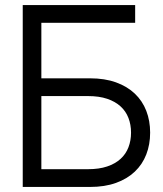

<svg xmlns="http://www.w3.org/2000/svg" viewBox="-20 -740 644 760"><path d="M70 -720H515V-649.7H70ZM70 0V-720H143.7V-430H336.2Q394.7 -430 439.1 -414Q483.5 -398 513.6 -369.4Q543.7 -340.8 559 -301.4Q574.3 -262 574.3 -215Q574.3 -168 559 -128.6Q543.7 -89.2 513.6 -60.6Q483.5 -32 439.1 -16Q394.7 0 336.2 0ZM328.7 -70.3Q372.3 -70.3 404.2 -81.1Q436 -91.8 457.1 -111Q478.2 -130.2 488.4 -156.8Q498.7 -183.5 498.7 -215Q498.7 -246.5 488.4 -273.2Q478.2 -299.8 457.1 -319Q436 -338.2 404.2 -348.9Q372.3 -359.7 328.7 -359.7H143.7V-70.3Z"/></svg>

Font: Vela Sans GX ExtLt
Style: Regular
Weight: 200
Designer: Principal design: Mikhail Sharanda - project Manrope.
Design modification: Ravid Balaliev
Foundry: Mikhail Sharanda
Version: Version 1.001